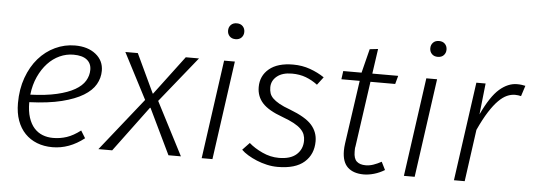

<svg xmlns="http://www.w3.org/2000/svg" viewBox="-49 -863 2810 1013"><g transform="rotate(5 1356.5 -357.0)"><path d="M480 -413Q480 -375 460.5 -341Q441 -307 397.5 -280.5Q354 -254 284 -236.5Q214 -219 113 -215Q113 -167 124 -133.5Q135 -100 154 -79Q173 -58 198.5 -48Q224 -38 254 -38Q292 -38 326.5 -49.5Q361 -61 399 -90L423 -51Q344 11 255 11Q210 11 173 -3.5Q136 -18 109.5 -45.5Q83 -73 68.5 -113Q54 -153 54 -205Q54 -279 76 -340Q98 -401 135.5 -444Q173 -487 223 -510.5Q273 -534 328 -534Q396 -534 438 -500.5Q480 -467 480 -413ZM324 -485Q286 -485 251 -469Q216 -453 188 -423Q160 -393 140.5 -350.5Q121 -308 115 -255Q197 -258 255 -271.5Q313 -285 349.5 -306Q386 -327 402.5 -354.5Q419 -382 419 -413Q419 -447 395 -466Q371 -485 324 -485Z M750 -241 571 0H498L721 -280L595 -523H661L758 -317H760L915 -523H985L790 -281L935 0H869L753 -241Z M1175 -523 1102 0H1045L1118 -523ZM1168 -641Q1148 -641 1136.5 -653Q1125 -665 1125 -683Q1125 -701 1136.5 -713Q1148 -725 1168 -725Q1188 -725 1199.5 -713Q1211 -701 1211 -683Q1211 -665 1199.5 -653Q1188 -641 1168 -641Z M1617 -439Q1588 -461 1555 -473.5Q1522 -486 1481 -486Q1430 -486 1401.5 -462.5Q1373 -439 1373 -404Q1373 -387 1377.5 -373Q1382 -359 1394.5 -346.5Q1407 -334 1429 -321.5Q1451 -309 1487 -296Q1571 -264 1603.5 -227Q1636 -190 1636 -141Q1636 -72 1589 -30.5Q1542 11 1448 11Q1419 11 1390.5 4.5Q1362 -2 1336.5 -12.5Q1311 -23 1289.5 -36Q1268 -49 1254 -63L1291 -102Q1319 -77 1362 -57Q1405 -37 1450 -37Q1512 -37 1543.5 -65.5Q1575 -94 1575 -139Q1575 -156 1569.5 -171Q1564 -186 1550 -200Q1536 -214 1512 -227Q1488 -240 1450 -254Q1375 -281 1343.5 -316Q1312 -351 1312 -400Q1312 -460 1356.5 -497Q1401 -534 1483 -534Q1531 -534 1573 -519Q1615 -504 1649 -481Z M1749 -523H1846L1878 -650L1922 -655L1903 -523H2040L2028 -479H1897L1848 -133Q1846 -125 1846 -118V-104Q1846 -68 1862.5 -53Q1879 -38 1910 -38Q1930 -38 1950.5 -45Q1971 -52 1993 -64L2014 -22Q1988 -6 1959 2.5Q1930 11 1904 11Q1849 11 1819 -17Q1789 -45 1789 -105Q1789 -123 1792 -144L1840 -479H1743Z M2246 -523 2173 0H2116L2189 -523ZM2239 -641Q2219 -641 2207.5 -653Q2196 -665 2196 -683Q2196 -701 2207.5 -713Q2219 -725 2239 -725Q2259 -725 2270.5 -713Q2282 -701 2282 -683Q2282 -665 2270.5 -653Q2259 -641 2239 -641Z M2485 -358Q2531 -456 2576 -495Q2621 -534 2669 -534Q2683 -534 2693.5 -532.5Q2704 -531 2713 -529L2695 -473Q2688 -475 2679.5 -476Q2671 -477 2663 -477Q2642 -477 2620.5 -467.5Q2599 -458 2576 -435Q2553 -412 2528 -373Q2503 -334 2476 -275L2438 0H2381L2454 -523H2503Z"/></g></svg>

Font: Glekhifnjqigglhiwekvrgaqftz
Style: Regular
Weight: 300
Italic angle: -8°
Designer: Carrois Corporate & Edenspiekermann
Foundry: Carrois Corporate GbR & Edenspiekermann AG
Version: Version 2.001